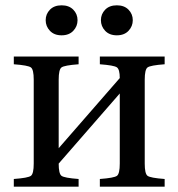

<svg xmlns="http://www.w3.org/2000/svg" viewBox="-20 -703 672 723"><path d="M376 -587Q360 -604 360 -627Q360 -650 376 -666.5Q392 -683 420 -683Q448 -683 464 -666.5Q480 -650 480 -627Q480 -604 464 -587Q448 -570 420 -570Q392 -570 376 -587ZM168 -587Q152 -604 152 -627Q152 -650 168 -666.5Q184 -683 212 -683Q240 -683 256 -666.5Q272 -650 272 -627Q272 -604 256 -587Q240 -570 212 -570Q184 -570 168 -587ZM32 0V-29Q86 -33 96.5 -41Q107 -49 107 -87V-403Q107 -441 96.5 -449Q86 -457 32 -461V-490H276V-461Q222 -457 211.5 -449Q201 -441 201 -403V-145L431 -409Q431 -442 420 -449.5Q409 -457 356 -461V-490H600V-461Q546 -457 535.5 -449Q525 -441 525 -403V-87Q525 -49 535.5 -41Q546 -33 600 -29V0H356V-29Q410 -33 420.5 -41Q431 -49 431 -87V-351L201 -87Q201 -49 211.5 -41Q222 -33 276 -29V0Z"/></svg>

Font: Linguistics Pro
Style: Regular
Weight: 400
Designer: Stefan Peev, Context Ltd
Foundry: Stefan Peev, Context Ltd
Version: Version 001.000